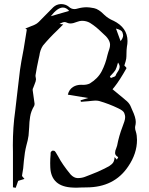

<svg xmlns="http://www.w3.org/2000/svg" viewBox="-20 -854 712 919"><path d="M55.2 44.9 42 42.5V-127.4Q41.5 -142.6 41.5 -158.2Q41.5 -245.1 52.7 -322.8L63 -411.6Q68.8 -465.3 75.7 -519Q80.1 -551.8 93.3 -619.6L108.4 -712.9Q105.5 -714.4 101.1 -717.3Q124 -726.1 146.5 -735.8Q157.2 -740.7 165.5 -749L198.2 -782.2Q216.3 -801.3 234.9 -819.3Q250 -833.5 271.5 -834.5Q293.5 -834.5 308.6 -822.3Q320.8 -810.5 336.4 -810.5Q343.3 -810.5 351.1 -813Q373.5 -819.3 395 -819.3Q407.7 -819.3 430.2 -814.9Q452.6 -810.5 479.5 -782.7Q497.6 -765.6 522.5 -754.9H522.9Q590.3 -721.7 590.3 -657.7Q590.3 -644.5 587.4 -629.9Q585.4 -614.3 585.4 -598.6Q585.4 -583 584.2 -573.5Q583 -564 575.2 -540.5Q582 -533.7 584 -531.2L585.4 -527.3Q551.8 -467.8 527.8 -438Q523.4 -433.1 518.6 -426.8Q533.7 -415 573.7 -381.3L579.1 -376.5Q596.2 -363.8 604 -348.1Q607.9 -337.9 612.8 -327.6Q629.9 -291.5 629.9 -270Q629.9 -259.8 627 -249Q626.5 -246.1 626.5 -242.7Q626.5 -233.9 630.4 -223.6Q635.7 -206.5 635.7 -184.1Q635.7 -119.1 593.8 -57.6Q526.9 43 393.6 43L366.7 43.5Q355.5 44.4 344.7 44.4L330.1 43.9Q225.1 40.5 220.7 -52.7L220.2 -73.2Q220.2 -93.8 222.2 -114.7V-122.1Q223.1 -129.4 232.4 -133.3Q236.3 -133.3 240.5 -131.8Q244.6 -130.4 258.3 -105.5Q278.3 -66.9 317.9 -19Q333.5 -2 352.1 -1.5Q373 -1.5 391.1 -9.3Q402.8 -14.2 415 -18.6Q448.7 -31.2 481 -47.4L486.3 -50.3Q502.4 -57.1 515.4 -68.6Q528.3 -80.1 528.3 -102.1Q534.2 -95.2 539.6 -89.8Q540.5 -92.3 542.2 -95Q543.9 -97.7 544.9 -99.6L545.4 -102.1Q530.8 -110.4 530.8 -121.6Q530.8 -132.8 536.1 -143.6Q539.1 -150.9 540.5 -156.7Q549.3 -203.6 566.9 -249Q570.8 -259.8 575 -271.7Q579.1 -283.7 579.1 -293.9Q579.1 -301.8 574.7 -313Q570.3 -324.2 546.4 -335.4Q502 -356.9 454.6 -370.6Q445.8 -372.6 436 -372.6Q427.2 -372.6 419.2 -371.3Q411.1 -370.1 403.8 -369.6L367.2 -366.7L365.7 -374L402.3 -384.8L304.7 -400.9Q310.5 -425.8 330.1 -438Q346.2 -448.2 368.7 -448.2L377.9 -447.8Q396.5 -447.8 410.2 -454.6Q449.2 -478.5 467.3 -513.9Q485.4 -549.3 494.1 -589.4Q498 -604.5 503.4 -619.6Q506.8 -629.9 506.8 -639.6Q506.8 -665.5 472.2 -694.3L463.4 -702.6Q439 -726.6 410.6 -744.6Q393.6 -754.4 372.1 -754.4Q362.3 -754.4 349.1 -749.5Q330.1 -741.7 317.4 -741.7Q306.6 -741.7 294.9 -747.6Q292.5 -748.5 289.6 -748.5Q279.8 -748.5 265.1 -739.3L277.3 -737.8Q280.3 -737.8 282.7 -737.3L253.4 -708Q216.8 -673.3 185.5 -635.7Q171.9 -615.2 168.5 -587.9L165 -572.3Q156.2 -532.7 149.9 -493.2Q149.9 -486.8 151.1 -482.7Q152.3 -478.5 152.3 -474.6Q152.3 -466.3 145 -449.2L139.6 -435.1Q136.2 -429.2 136.2 -423.8Q138.7 -402.3 145.5 -357.4Q145.5 -350.6 143.1 -346.2Q128.4 -321.8 124.3 -296.1Q120.1 -270.5 119.6 -244.1Q118.7 -224.6 116.7 -205.1Q113.3 -181.6 106.4 -158.2Q98.1 -126 94.2 -83.5Q92.3 -48.3 85.4 -13.2Q85.4 -10.3 91.3 -4.4Q94.2 -1.5 97.2 2.4L66.9 11.7ZM223.1 -776.4Q271.5 -790 311 -801.8Q297.4 -817.9 281.2 -817.9Q255.4 -817.9 223.1 -776.4ZM557.1 -657.2Q569.3 -671.9 569.3 -684.6Q569.3 -689.5 565.7 -700Q562 -710.4 535.2 -717.3ZM510.7 -480.5Q514.6 -482.4 519 -483.9Q531.2 -487.3 533.2 -491.7Q536.1 -500 542 -508.3Q552.7 -522.9 552.7 -534.7Q552.7 -543.5 544.9 -554.7Q537.6 -527.8 532.7 -519Q524.9 -507.3 514.6 -497.1L505.9 -487.8Z"/></svg>

Font: Unutterable
Style: Regular
Weight: 400
Designer: GGBotNet
Foundry: f0n7.com
Version: 1.00